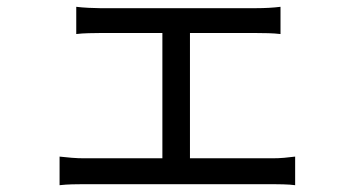

<svg xmlns="http://www.w3.org/2000/svg" viewBox="-20 -537 1040 564"><path d="M780 -72Q798 -72 815 -73.5Q832 -75 847 -77V7Q832 5 812 4.5Q792 4 780 4H227Q210 4 191.5 4.5Q173 5 155 7V-77Q172 -75 191 -73.5Q210 -72 227 -72H457V-440H273Q261 -440 240.5 -439.5Q220 -439 204 -437V-517Q220 -515 240.5 -514Q261 -513 273 -513H733Q752 -513 770 -514Q788 -515 804 -517V-437Q787 -439 768.5 -439.5Q750 -440 733 -440H538V-72Z"/></svg>

Font: SpoqaHanSansJP-Regular
Style: Regular
Weight: 400
Designer: [Source Han Sans]
Ryoko NISHIZUKA  (kana & ideographs); Paul D. Hunt (Latin, Greek & Cyrillic); Wenlong ZHANG  (bopomofo
Foundry: Spoqa (http://bi.spoqa.com)
Version: Version 1.002.20150607